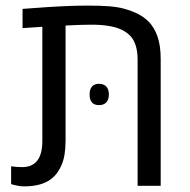

<svg xmlns="http://www.w3.org/2000/svg" viewBox="-20 -660 675 682"><path d="M65.4 2Q55.7 2 44.4 0Q33.2 -2 19.5 -5.9V-69.3Q38.1 -66.4 59.1 -66.4Q94.2 -66.4 112.3 -89.4Q130.4 -112.3 130.4 -160.2V-564.9Q112.8 -564 95.2 -562.5Q77.6 -561 60.1 -560.1V-628.4Q109.4 -632.3 151.4 -635Q193.4 -637.7 228.5 -638.9Q263.7 -640.1 292 -640.1Q336.9 -640.1 367.2 -637.7Q397.5 -635.3 419.7 -629.4Q441.9 -623.5 462.4 -614.3Q490.7 -601.1 509 -582Q527.3 -563 538.6 -532.7Q544.9 -515.6 547.9 -494.9Q550.8 -474.1 550.8 -449.7V0H468.8V-447.8Q468.8 -505.9 441.9 -533.4Q415 -561 362.3 -568.4Q339.8 -572.3 301.8 -572.3Q283.7 -572.3 261.5 -571.5Q239.3 -570.8 212.9 -569.3V-160.2Q212.9 -133.3 209.2 -110.8Q205.6 -88.4 196.8 -69.8Q184.1 -41.5 162.6 -24.9Q145 -11.2 120.8 -4.6Q96.7 2 65.4 2ZM331.5 -286.6Q298.3 -286.6 298.3 -324.2Q298.3 -343.3 306.9 -352.8Q315.4 -362.3 331.5 -362.3Q348.6 -362.3 357.7 -352.5Q366.7 -342.8 366.7 -324.2Q366.7 -306.2 357.7 -296.4Q348.6 -286.6 331.5 -286.6Z"/></svg>

Font: Wonky
Style: Regular
Weight: 400
Designer: Monotype Design Team
Foundry: Monotype Imaging Inc.
Version: Version 3.000